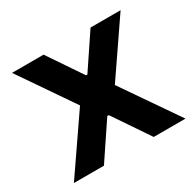

<svg xmlns="http://www.w3.org/2000/svg" viewBox="-117 -643 793 775"><g transform="rotate(-30 279.0 -255.0)"><path d="M19 0 197 -259 25 -510H172L279 -352H285L391 -510H531L360 -260L539 0H391L278 -167H271L159 0Z"/></g></svg>

Font: Saira Thin SemiBold
Style: Regular
Weight: 600
Version: Version 1.101